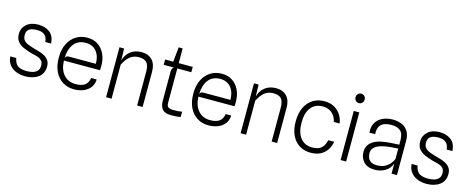

<svg xmlns="http://www.w3.org/2000/svg" viewBox="-37 -1377 4953 2028"><g transform="rotate(15 2439.0 -363.0)"><path d="M248.5 8.5Q198.5 8.5 153.5 -8Q108.5 -24.5 78.5 -60.5Q48.5 -96.5 44 -154.5H109Q120.5 -92.5 155.5 -70.8Q190.5 -49 250 -49Q286 -49 316.5 -57.5Q347 -66 365.8 -86.5Q384.5 -107 384.5 -143.5Q384.5 -175 371.2 -192.8Q358 -210.5 337.2 -219.8Q316.5 -229 292.5 -234.2Q268.5 -239.5 247 -245.5Q203.5 -258.5 162.8 -275.8Q122 -293 95.8 -324.5Q69.5 -356 69.5 -411Q69.5 -471 116.2 -513.2Q163 -555.5 246 -555.5Q319 -555.5 369.5 -518Q420 -480.5 425 -397H361.5Q361 -421 350.8 -444Q340.5 -467 315.5 -482Q290.5 -497 245.5 -497Q218 -497 192 -490.8Q166 -484.5 149.2 -466.2Q132.5 -448 132.5 -411.5Q132.5 -374.5 151 -354Q169.5 -333.5 199.5 -321.8Q229.5 -310 263.5 -300Q287 -293 318.2 -284.8Q349.5 -276.5 379 -261.2Q408.5 -246 428 -219.8Q447.5 -193.5 447.5 -150.5Q447.5 -73.5 391.2 -32.5Q335 8.5 248.5 8.5Z M781 7.5Q713 7.5 659 -25.2Q605 -58 573.5 -121.5Q542 -185 542 -276.5Q542 -363.5 573 -426.2Q604 -489 658.2 -522.8Q712.5 -556.5 781.5 -556.5Q849 -556.5 897.8 -523.8Q946.5 -491 973 -434Q999.5 -377 999 -303Q999 -288.5 998 -276.5Q997 -264.5 996.5 -258.5H602.5Q605.5 -161.5 654 -105.8Q702.5 -50 785.5 -50Q849 -50 884.5 -75Q920 -100 928 -155H989Q987 -103 959.2 -66.5Q931.5 -30 885.5 -11.2Q839.5 7.5 781 7.5ZM647 -312.5H937.5Q937.5 -398.5 895.2 -448.8Q853 -499 778 -499Q695 -499 650 -441.5Q605 -384 602.5 -281.5Q606 -301 618 -306.8Q630 -312.5 647 -312.5Z M1133 0V-546H1183.5L1187 -416.5Q1205 -482.5 1254.2 -519.8Q1303.5 -557 1374.5 -557Q1447.5 -557 1490 -512.8Q1532.5 -468.5 1532.5 -386.5V0H1472.5V-369.5Q1472.5 -439 1446 -468.5Q1419.5 -498 1360.5 -498Q1306 -498 1267.2 -469.2Q1228.5 -440.5 1193 -372V0Z M1840.5 6Q1777.5 6 1749.2 -26Q1721 -58 1721 -118.5V-439.5Q1721 -455.5 1727.5 -469.8Q1734 -484 1746.5 -488H1632V-546H1721L1737.5 -707H1781V-546H1934.5V-488H1781V-114.5Q1781 -76.5 1799 -64.8Q1817 -53 1853.5 -53Q1886.5 -53 1903.8 -54.2Q1921 -55.5 1948.5 -59.5V-1.5Q1921 3.5 1893.8 4.8Q1866.5 6 1840.5 6Z M2252 7.5Q2184 7.5 2130 -25.2Q2076 -58 2044.5 -121.5Q2013 -185 2013 -276.5Q2013 -363.5 2044 -426.2Q2075 -489 2129.2 -522.8Q2183.5 -556.5 2252.5 -556.5Q2320 -556.5 2368.8 -523.8Q2417.5 -491 2444 -434Q2470.5 -377 2470 -303Q2470 -288.5 2469 -276.5Q2468 -264.5 2467.5 -258.5H2073.5Q2076.5 -161.5 2125 -105.8Q2173.5 -50 2256.5 -50Q2320 -50 2355.5 -75Q2391 -100 2399 -155H2460Q2458 -103 2430.2 -66.5Q2402.5 -30 2356.5 -11.2Q2310.5 7.5 2252 7.5ZM2118 -312.5H2408.5Q2408.5 -398.5 2366.2 -448.8Q2324 -499 2249 -499Q2166 -499 2121 -441.5Q2076 -384 2073.5 -281.5Q2077 -301 2089 -306.8Q2101 -312.5 2118 -312.5Z M2604 0V-546H2654.5L2658 -416.5Q2676 -482.5 2725.2 -519.8Q2774.5 -557 2845.5 -557Q2918.5 -557 2961 -512.8Q3003.5 -468.5 3003.5 -386.5V0H2943.5V-369.5Q2943.5 -439 2917 -468.5Q2890.5 -498 2831.5 -498Q2777 -498 2738.2 -469.2Q2699.5 -440.5 2664 -372V0Z M3368 7.5Q3300 7.5 3247 -25Q3194 -57.5 3163.8 -119.8Q3133.5 -182 3133.5 -270Q3133.5 -362.5 3164.5 -426.2Q3195.5 -490 3250 -523Q3304.5 -556 3374 -556Q3436.5 -556 3481.8 -530.8Q3527 -505.5 3553.8 -463.2Q3580.5 -421 3588 -370H3523.5Q3521.5 -386 3512.5 -407.8Q3503.5 -429.5 3485.5 -450.2Q3467.5 -471 3439 -484.5Q3410.5 -498 3369 -498Q3287.5 -498 3242 -440.5Q3196.5 -383 3196.5 -274.5Q3196.5 -169.5 3242.2 -110Q3288 -50.5 3371 -50.5Q3426 -50.5 3456 -69.8Q3486 -89 3499.2 -116.5Q3512.5 -144 3517.5 -168.5H3582Q3575.5 -125.5 3551.5 -85Q3527.5 -44.5 3482.5 -18.5Q3437.5 7.5 3368 7.5Z M3728 -630.5Q3707.5 -630.5 3692.8 -645Q3678 -659.5 3678 -682.5Q3678 -705 3692.8 -719.5Q3707.5 -734 3728 -734Q3748.5 -734 3763 -719.5Q3777.5 -705 3777.5 -682.5Q3777.5 -659.5 3763 -645Q3748.5 -630.5 3728 -630.5ZM3697.5 0V-537H3758V0Z M4072 6Q3989 6 3948.5 -38.8Q3908 -83.5 3908 -148.5Q3908 -206.5 3947.5 -244.8Q3987 -283 4060 -298.5Q4102.5 -307.5 4153.2 -311.2Q4204 -315 4254.5 -317V-359Q4254.5 -439.5 4219 -468.5Q4183.5 -497.5 4120 -497.5Q4082 -497.5 4048.5 -486.5Q4015 -475.5 3995.5 -445.5Q3976 -415.5 3979 -358H3917Q3910.5 -419.5 3935.2 -464Q3960 -508.5 4008.5 -532.2Q4057 -556 4123 -556Q4171 -556 4214.8 -539.2Q4258.5 -522.5 4286 -482.2Q4313.5 -442 4313.5 -371.5V0H4254.5V-113.5Q4236 -55 4185 -24.5Q4134 6 4072 6ZM4080.5 -45.5Q4134.5 -45.5 4171 -66.2Q4207.5 -87 4228 -114.8Q4248.5 -142.5 4254.5 -162V-275Q4211 -273 4163.2 -268Q4115.5 -263 4077 -252.5Q4027 -239 4000 -214Q3973 -189 3973 -150.5Q3973 -124.5 3982.2 -100.5Q3991.5 -76.5 4014.8 -61.2Q4038 -46 4080.5 -45.5Z M4637 8.5Q4587 8.5 4542 -8Q4497 -24.5 4467 -60.5Q4437 -96.5 4432.5 -154.5H4497.5Q4509 -92.5 4544 -70.8Q4579 -49 4638.5 -49Q4674.5 -49 4705 -57.5Q4735.5 -66 4754.2 -86.5Q4773 -107 4773 -143.5Q4773 -175 4759.8 -192.8Q4746.5 -210.5 4725.8 -219.8Q4705 -229 4681 -234.2Q4657 -239.5 4635.5 -245.5Q4592 -258.5 4551.2 -275.8Q4510.5 -293 4484.2 -324.5Q4458 -356 4458 -411Q4458 -471 4504.8 -513.2Q4551.5 -555.5 4634.5 -555.5Q4707.5 -555.5 4758 -518Q4808.5 -480.5 4813.5 -397H4750Q4749.5 -421 4739.2 -444Q4729 -467 4704 -482Q4679 -497 4634 -497Q4606.5 -497 4580.5 -490.8Q4554.5 -484.5 4537.8 -466.2Q4521 -448 4521 -411.5Q4521 -374.5 4539.5 -354Q4558 -333.5 4588 -321.8Q4618 -310 4652 -300Q4675.5 -293 4706.8 -284.8Q4738 -276.5 4767.5 -261.2Q4797 -246 4816.5 -219.8Q4836 -193.5 4836 -150.5Q4836 -73.5 4779.8 -32.5Q4723.5 8.5 4637 8.5Z"/></g></svg>

Font: Spline Sans Light
Style: Regular
Weight: 300
Designer: Eben Sorkin, Mirko Velimirovic
Foundry: Sorkin Type
Version: Version 1.000; ttfautohint (v1.8.3)